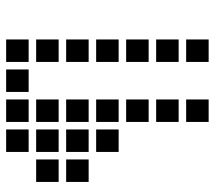

<svg xmlns="http://www.w3.org/2000/svg" viewBox="-58 -670 715 640"><g transform="rotate(-90 300.0 -350.5)"><path d="M114 -688Q113 -688 113 -688Q113 -688 113 -687V-614Q113 -613 113 -613Q113 -613 114 -613H187Q188 -613 188 -613Q188 -613 188 -614V-687Q188 -688 188 -688Q188 -688 187 -688ZM214 -688Q213 -688 213 -688Q213 -688 213 -687V-614Q213 -613 213 -613Q213 -613 214 -613H287Q288 -613 288 -613Q288 -613 288 -614V-687Q288 -688 288 -688Q288 -688 287 -688ZM314 -688Q313 -688 313 -688Q313 -688 313 -687V-614Q313 -613 313 -613Q313 -613 314 -613H387Q388 -613 388 -613Q388 -613 388 -614V-687Q388 -688 388 -688Q388 -688 387 -688ZM414 -688Q413 -688 413 -688Q413 -688 413 -687V-614Q413 -613 413 -613Q413 -613 414 -613H487Q488 -613 488 -613Q488 -613 488 -614V-687Q488 -688 488 -688Q488 -688 487 -688ZM14 -588Q13 -588 13 -588Q13 -588 13 -587V-514Q13 -513 13 -513Q13 -513 14 -513H87Q88 -513 88 -513Q88 -513 88 -514V-587Q88 -588 88 -588Q88 -588 87 -588ZM114 -588Q113 -588 113 -588Q113 -588 113 -587V-514Q113 -513 113 -513Q113 -513 114 -513H187Q188 -513 188 -513Q188 -513 188 -514V-587Q188 -588 188 -588Q188 -588 187 -588ZM214 -588Q213 -588 213 -588Q213 -588 213 -587V-514Q213 -513 213 -513Q213 -513 214 -513H287Q288 -513 288 -513Q288 -513 288 -514V-587Q288 -588 288 -588Q288 -588 287 -588ZM414 -588Q413 -588 413 -588Q413 -588 413 -587V-514Q413 -513 413 -513Q413 -513 414 -513H487Q488 -513 488 -513Q488 -513 488 -514V-587Q488 -588 488 -588Q488 -588 487 -588ZM14 -488Q13 -488 13 -488Q13 -488 13 -487V-414Q13 -413 13 -413Q13 -413 14 -413H87Q88 -413 88 -413Q88 -413 88 -414V-487Q88 -488 88 -488Q88 -488 87 -488ZM114 -488Q113 -488 113 -488Q113 -488 113 -487V-414Q113 -413 113 -413Q113 -413 114 -413H187Q188 -413 188 -413Q188 -413 188 -414V-487Q188 -488 188 -488Q188 -488 187 -488ZM214 -488Q213 -488 213 -488Q213 -488 213 -487V-414Q213 -413 213 -413Q213 -413 214 -413H287Q288 -413 288 -413Q288 -413 288 -414V-487Q288 -488 288 -488Q288 -488 287 -488ZM414 -488Q413 -488 413 -488Q413 -488 413 -487V-414Q413 -413 413 -413Q413 -413 414 -413H487Q488 -413 488 -413Q488 -413 488 -414V-487Q488 -488 488 -488Q488 -488 487 -488ZM114 -388Q113 -388 113 -388Q113 -388 113 -387V-314Q113 -313 113 -313Q113 -313 114 -313H187Q188 -313 188 -313Q188 -313 188 -314V-387Q188 -388 188 -388Q188 -388 187 -388ZM214 -388Q213 -388 213 -388Q213 -388 213 -387V-314Q213 -313 213 -313Q213 -313 214 -313H287Q288 -313 288 -313Q288 -313 288 -314V-387Q288 -388 288 -388Q288 -388 287 -388ZM414 -388Q413 -388 413 -388Q413 -388 413 -387V-314Q413 -313 413 -313Q413 -313 414 -313H487Q488 -313 488 -313Q488 -313 488 -314V-387Q488 -388 488 -388Q488 -388 487 -388ZM214 -288Q213 -288 213 -288Q213 -288 213 -287V-214Q213 -213 213 -213Q213 -213 214 -213H287Q288 -213 288 -213Q288 -213 288 -214V-287Q288 -288 288 -288Q288 -288 287 -288ZM414 -288Q413 -288 413 -288Q413 -288 413 -287V-214Q413 -213 413 -213Q413 -213 414 -213H487Q488 -213 488 -213Q488 -213 488 -214V-287Q488 -288 488 -288Q488 -288 487 -288ZM214 -188Q213 -188 213 -188Q213 -188 213 -187V-114Q213 -113 213 -113Q213 -113 214 -113H287Q288 -113 288 -113Q288 -113 288 -114V-187Q288 -188 288 -188Q288 -188 287 -188ZM414 -188Q413 -188 413 -188Q413 -188 413 -187V-114Q413 -113 413 -113Q413 -113 414 -113H487Q488 -113 488 -113Q488 -113 488 -114V-187Q488 -188 488 -188Q488 -188 487 -188ZM214 -88Q213 -88 213 -88Q213 -88 213 -87V-14Q213 -13 213 -13Q213 -13 214 -13H287Q288 -13 288 -13Q288 -13 288 -14V-87Q288 -88 288 -88Q288 -88 287 -88ZM414 -88Q413 -88 413 -88Q413 -88 413 -87V-14Q413 -13 413 -13Q413 -13 414 -13H487Q488 -13 488 -13Q488 -13 488 -14V-87Q488 -88 488 -88Q488 -88 487 -88Z"/></g></svg>

Font: Doto
Style: Bold
Weight: 700
Monospace: yes
Version: Version 1.000